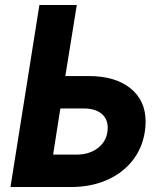

<svg xmlns="http://www.w3.org/2000/svg" viewBox="-20 -750 640 770"><path d="M22 0 138 -730H288L242 -445H336Q442 -445 503 -396Q564 -347 564 -262Q564 -244 561 -223Q551 -156 511 -105.5Q471 -55 407.5 -27.5Q344 0 266 0ZM287 -130Q342 -130 377 -160Q412 -190 412 -238Q412 -274 386.5 -294.5Q361 -315 316 -315H222L193 -130Z"/></svg>

Font: JetBrains Mono Extra Bold
Style: Italic
Weight: 800
Italic angle: -9°
Monospace: yes
Designer: Philipp Nurullin, Konstantin Bulenkov
Foundry: JetBrains
Version: 2.002